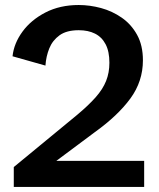

<svg xmlns="http://www.w3.org/2000/svg" viewBox="-20 -735 627 755"><path d="M34.2 0V-78.1L283.2 -283.2Q328.1 -320.8 356.2 -352.5Q384.3 -384.3 397.2 -416.7Q410.2 -449.2 410.2 -488.3Q410.2 -532.7 395.3 -561Q380.4 -589.4 353.5 -602.8Q326.7 -616.2 289.6 -616.2Q241.7 -616.2 214.1 -596.2Q186.5 -576.2 173.8 -544.7Q161.1 -513.2 158.7 -477.1L29.3 -513.7Q34.7 -564.5 68.4 -610.6Q102.1 -656.7 158.9 -686Q215.8 -715.3 289.6 -715.3Q333 -715.3 377.2 -703.4Q421.4 -691.4 458.7 -665.5Q496.1 -639.6 519 -598.1Q542 -556.6 542 -498Q542 -415 492.7 -347.7Q443.4 -280.3 353.5 -215.8L172.9 -81.1L128.9 -102.5H546.9V0Z"/></svg>

Font: Schibsted Grotesk SemiBold
Style: Regular
Weight: 600
Designer: Bakken & Baeck AS, Henrik Kongsvoll
Foundry: Schibsted ASA
Version: Version 1.100;gftools[0.9.25]